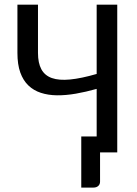

<svg xmlns="http://www.w3.org/2000/svg" viewBox="-20 -662 596 834"><path d="M489.3 0H414.6V127Q414.6 138.7 406.7 145.8Q398.9 152.8 386.2 152.8H333V-69.3H399.9V-275.9Q353 -262.7 309.3 -255.1Q265.6 -247.6 227.3 -248Q189 -248.5 157.5 -258.8Q126 -269 103.3 -290.8Q80.6 -312.5 68.1 -347.2Q55.7 -381.8 55.7 -432.1V-641.6H145V-432.1Q145 -388.2 159.7 -361.1Q174.3 -334 205.3 -323Q236.3 -312 284.4 -316.7Q332.5 -321.3 399.9 -340.8V-641.6H489.3Z"/></svg>

Font: Carlito
Style: Regular
Weight: 400
Designer: Lukasz Dziedzic
Foundry: tyPoland Lukasz Dziedzic
Version: Version 1.103; Beta1; all basic design good, some composites